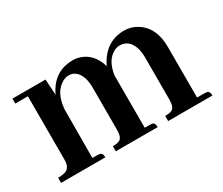

<svg xmlns="http://www.w3.org/2000/svg" viewBox="-82 -628 957 825"><g transform="rotate(-30 396.0 -216.0)"><path d="M218.8 -25.4H192.4L193.4 -266.6Q200.2 -346.7 250 -375Q265.6 -383.8 281.2 -383.8Q321.3 -383.8 337.9 -335.9Q344.7 -314.5 344.7 -287.1V-78.1Q344.7 -38.1 326.2 -30.3Q315.4 -25.4 293.9 -25.4V0H502Q502 -21.5 489.3 -24.4Q483.4 -25.4 477.5 -25.4H452.1V-272.5V-285.2Q462.9 -357.4 509.8 -379.9Q522.5 -385.7 535.2 -385.7Q580.1 -385.7 597.7 -335.9Q604.5 -313.5 604.5 -287.1V-78.1Q604.5 -38.1 585.9 -30.3Q575.2 -25.4 553.7 -25.4V0H773.4Q773.4 -21.5 760.7 -24.4Q754.9 -25.4 749 -25.4H711.9V-276.4Q711.9 -373 647.5 -413.1Q618.2 -431.6 584 -431.6Q492.2 -431.6 446.3 -342.8Q444.3 -338.9 443.4 -335.9Q421.9 -408.2 361.3 -426.8Q345.7 -431.6 329.1 -431.6Q243.2 -431.6 199.2 -355.5Q195.3 -347.7 191.4 -339.8L186.5 -418H22.5V-393.6H85V-78.1Q85 -35.2 52.7 -28.3Q40 -25.4 22.5 -25.4V0H242.2Q242.2 -22.5 227.5 -24.4Q223.6 -25.4 218.8 -25.4Z"/></g></svg>

Font: Abhaya Libre
Style: Bold
Weight: 700
Designer: Pushpananda Ekanayake, Sol Matas, Pathum Egodawatta
Foundry: Mooniak
Version: Version 1.050 ; ttfautohint (v1.6)